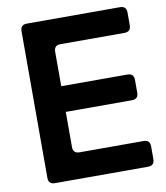

<svg xmlns="http://www.w3.org/2000/svg" viewBox="-83 -814 762 883"><g transform="rotate(-10 297.5 -372.5)"><path d="M102 0Q72 0 72 -30V-715Q72 -745 102 -745H537Q567 -745 567 -715V-655Q567 -625 537 -625H238Q208 -625 208 -595V-434H517Q547 -434 547 -404V-344Q547 -314 517 -314H208V-150Q208 -120 238 -120H537Q567 -120 567 -90V-30Q567 0 537 0Z"/></g></svg>

Font: Pitagon Sans Text
Style: Bold
Weight: 700
Designer: Travis Tran
Foundry: Pitagon
Version: Version 1.001; ttfautohint (v1.8.4.7-5d5b);gftools[0.9.26]